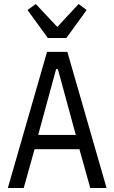

<svg xmlns="http://www.w3.org/2000/svg" viewBox="-20 -935 568 955"><path d="M218 -746 117 -885 158 -915 265 -801 371 -915 411 -885 310 -746ZM429 0 375 -193H152L98 0H19L214 -677H315L510 0ZM268 -591H259L170 -264H357Z"/></svg>

Font: PlemolJP
Style: Regular
Weight: 400
Monospace: yes
Version: v2.0.4; ttfautohint (v1.8.4.7-5d5b-dirty) -l 6 -r 45 -G 200 